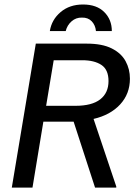

<svg xmlns="http://www.w3.org/2000/svg" viewBox="-20 -847 607 867"><path d="M33.3 0 141.7 -650H371.7Q441.7 -650 484.6 -628.3Q527.5 -606.7 547.1 -570.8Q566.7 -535 566.7 -491.7Q566.7 -423.3 522.5 -375.4Q478.3 -327.5 402.5 -310L505 -5V0H409.2L312.5 -297.5H175.8L126.7 0ZM188.3 -369.2H320.8Q395 -369.2 432.5 -398.3Q470 -427.5 470 -480.8Q470 -532.5 437.9 -553.8Q405.8 -575 351.7 -575H222.5ZM205 -706.7Q213.3 -758.3 253.8 -792.5Q294.2 -826.7 355 -826.7Q416.7 -826.7 450.8 -792.5Q485 -758.3 485 -706.7H413.3Q410.8 -733.3 394.2 -750.8Q377.5 -768.3 350 -767.5Q323.3 -768.3 303.3 -750.8Q283.3 -733.3 276.7 -706.7Z"/></svg>

Font: Familjen Grotesk GF
Style: Italic
Weight: 400
Designer: Anders Wikstroem, Jonas Baeckman, Matilda Gysing, Kristian Moeller
Foundry: Familjen STHML AB
Version: Version 2.000; Beta; Release 4; Build 6